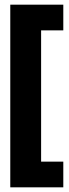

<svg xmlns="http://www.w3.org/2000/svg" viewBox="-20 -712 294 822"><path d="M24 90V-692H251V-582H156V-20H251V90Z"/></svg>

Font: Bricolage Grotesque 48pt Condensed Bricolage Grotesque 48pt Condensed Regular
Style: Bold
Weight: 700
Width: 3
Designer: Mathieu Triay
Foundry: Atelier Triay
Version: Version 1.000; ttfautohint (v1.8.4.7-5d5b);gftools[0.9.32]